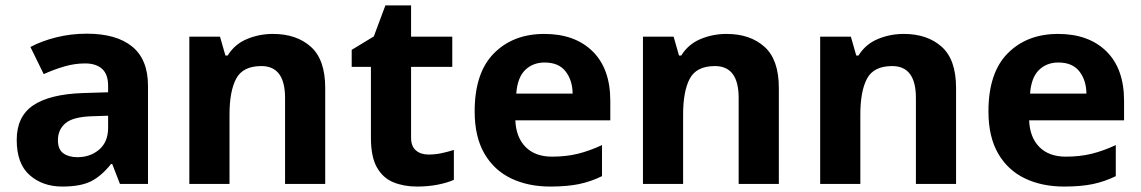

<svg xmlns="http://www.w3.org/2000/svg" viewBox="-20 -682 4231 712"><path d="M301.8 -557.1Q411.6 -557.1 470.2 -509.3Q528.8 -461.4 528.8 -363.8V0H424.8L396 -74.2H392.1Q356.9 -29.8 318.1 -10Q279.3 9.8 210.9 9.8Q138.2 9.8 90.1 -32.5Q42 -74.7 42 -163.1Q42 -250 103 -291.3Q164.1 -332.5 286.1 -336.9L380.9 -339.8V-363.8Q380.9 -406.7 358.4 -426.8Q335.9 -446.8 295.9 -446.8Q256.3 -446.8 218.3 -435.5Q180.2 -424.3 142.1 -407.2L92.8 -507.8Q136.2 -530.8 190.2 -543.9Q244.1 -557.1 301.8 -557.1ZM380.9 -252.9 323.2 -251Q251 -249 222.9 -225.1Q194.8 -201.2 194.8 -162.1Q194.8 -127.9 214.8 -113.5Q234.9 -99.1 267.1 -99.1Q314.9 -99.1 347.9 -127.4Q380.9 -155.8 380.9 -208Z M992.2 -556.2Q1079.6 -556.2 1132.8 -508.5Q1186 -460.9 1186 -356V0H1037.1V-318.8Q1037.1 -437 949.2 -437Q880.9 -437 856 -390.6Q831.1 -344.2 831.1 -256.8V0H682.1V-545.9H795.9L815.9 -476.1H824.2Q850.1 -518.1 895.5 -537.1Q940.9 -556.2 992.2 -556.2Z M1569.3 -108.9Q1593.8 -108.9 1616.9 -113.8Q1640.1 -118.7 1663.1 -126V-15.1Q1639.2 -4.4 1603.8 2.7Q1568.4 9.8 1526.4 9.8Q1477.5 9.8 1438.7 -6.1Q1399.9 -22 1377.7 -61.3Q1355.5 -100.6 1355.5 -170.9V-434.1H1284.2V-497.1L1366.2 -546.9L1409.2 -662.1H1504.4V-545.9H1657.2V-434.1H1504.4V-170.9Q1504.4 -139.6 1522.2 -124.3Q1540 -108.9 1569.3 -108.9Z M1998.5 -556.2Q2111.8 -556.2 2177.5 -491.7Q2243.2 -427.2 2243.2 -308.1V-235.8H1891.1Q1893.6 -172.9 1929 -137Q1964.4 -101.1 2027.3 -101.1Q2079.6 -101.1 2123 -111.8Q2166.5 -122.6 2212.4 -144V-28.8Q2171.9 -8.8 2127.7 0.5Q2083.5 9.8 2020.5 9.8Q1938.5 9.8 1875.2 -20.5Q1812 -50.8 1776.1 -112.8Q1740.2 -174.8 1740.2 -269Q1740.2 -412.1 1811.5 -484.1Q1882.8 -556.2 1998.5 -556.2ZM1999.5 -450.2Q1956.1 -450.2 1927.5 -422.4Q1898.9 -394.5 1894.5 -335H2103.5Q2103 -384.3 2077.4 -417.2Q2051.8 -450.2 1999.5 -450.2Z M2674.3 -556.2Q2761.7 -556.2 2814.9 -508.5Q2868.2 -460.9 2868.2 -356V0H2719.2V-318.8Q2719.2 -437 2631.3 -437Q2563 -437 2538.1 -390.6Q2513.2 -344.2 2513.2 -256.8V0H2364.3V-545.9H2478L2498 -476.1H2506.3Q2532.2 -518.1 2577.6 -537.1Q2623 -556.2 2674.3 -556.2Z M3331.5 -556.2Q3418.9 -556.2 3472.2 -508.5Q3525.4 -460.9 3525.4 -356V0H3376.5V-318.8Q3376.5 -437 3288.6 -437Q3220.2 -437 3195.3 -390.6Q3170.4 -344.2 3170.4 -256.8V0H3021.5V-545.9H3135.3L3155.3 -476.1H3163.6Q3189.5 -518.1 3234.9 -537.1Q3280.3 -556.2 3331.5 -556.2Z M3903.8 -556.2Q4017.1 -556.2 4082.8 -491.7Q4148.4 -427.2 4148.4 -308.1V-235.8H3796.4Q3798.8 -172.9 3834.2 -137Q3869.6 -101.1 3932.6 -101.1Q3984.9 -101.1 4028.3 -111.8Q4071.8 -122.6 4117.7 -144V-28.8Q4077.1 -8.8 4033 0.5Q3988.8 9.8 3925.8 9.8Q3843.8 9.8 3780.5 -20.5Q3717.3 -50.8 3681.4 -112.8Q3645.5 -174.8 3645.5 -269Q3645.5 -412.1 3716.8 -484.1Q3788.1 -556.2 3903.8 -556.2ZM3904.8 -450.2Q3861.3 -450.2 3832.8 -422.4Q3804.2 -394.5 3799.8 -335H4008.8Q4008.3 -384.3 3982.7 -417.2Q3957 -450.2 3904.8 -450.2Z"/></svg>

Font: Open Sans
Style: Bold
Weight: 700
Designer: Monotype Design Team
Foundry: Monotype Imaging Inc.
Version: Version 3.000; ttfautohint (v1.8.4)